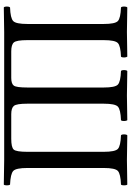

<svg xmlns="http://www.w3.org/2000/svg" viewBox="140 -827 689 1009"><g transform="rotate(90 484.5 -322.5)"><path d="M819.8 0H148.9Q67.9 1 19 2Q14.2 -2 14.2 -13.9Q14.2 -25.9 19 -30.8Q75.2 -32.7 90.6 -47.4Q106 -62 106 -122.1V-522.9Q106 -583 90.6 -597.4Q75.2 -611.8 19 -613.8Q14.2 -617.7 14.2 -629.9Q14.2 -642.1 19 -647Q119.1 -645 147.9 -645Q180.2 -645 277.8 -647Q281.7 -642.1 282 -630.1Q282.2 -618.2 277.8 -613.8Q221.7 -611.8 206.3 -597.4Q190.9 -583 190.9 -522.9V-122.1Q190.9 -64.9 202.9 -51Q214.8 -37.1 250 -37.1H389.2Q419.9 -37.1 429.9 -50.5Q439.9 -64 439.9 -122.1V-522.9Q439.9 -583 424.6 -597.4Q409.2 -611.8 353 -613.8Q348.1 -617.7 348.1 -629.9Q348.1 -642.1 353 -647Q453.1 -645 481.9 -645Q514.2 -645 611.8 -647Q615.7 -642.1 616 -630.1Q616.2 -618.2 611.8 -613.8Q555.7 -611.8 540.3 -597.4Q524.9 -583 524.9 -522.9V-122.1Q524.9 -64.9 536.4 -51Q547.9 -37.1 580.1 -37.1H709Q753.9 -37.1 765.9 -50Q777.8 -63 777.8 -122.1V-522.9Q777.8 -583 762.5 -597.4Q747.1 -611.8 690.9 -613.8Q686 -617.7 686 -629.9Q686 -642.1 690.9 -647Q789.1 -645 820.8 -645Q849.6 -645 950.2 -647Q954.1 -642.1 954.1 -630.1Q954.1 -618.2 950.2 -613.8Q894 -611.8 878.4 -597.4Q862.8 -583 862.8 -522.9V-122.1Q862.8 -62 878.4 -47.6Q894 -33.2 950.2 -30.8Q954.1 -25.9 954.1 -13.9Q954.1 -2 950.2 2Q852.1 0 819.8 0Z"/></g></svg>

Font: Linux Libertine Display
Style: Regular
Weight: 400
Designer: Philipp H. Poll
Foundry: Philipp H. Poll
Version: Version 5.0.9